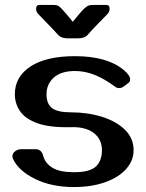

<svg xmlns="http://www.w3.org/2000/svg" viewBox="-20 -747 590 776"><path d="M33 -104Q30 -110 30 -115Q30 -127 41 -135.5Q52 -144 66 -144H124Q148 -144 155 -116Q163 -87 192 -69Q221 -51 279 -51Q343 -51 367.5 -74Q392 -97 392 -140Q392 -184 359 -209.5Q326 -235 266 -233Q182 -231 132.5 -248.5Q83 -266 61.5 -297Q40 -328 40 -366Q40 -437 103.5 -478.5Q167 -520 283 -520Q412 -520 479 -465Q506 -443 506 -426Q506 -416 498 -411L481 -398Q471 -391 462 -391Q452 -391 446 -396Q403 -428 363.5 -444Q324 -460 283 -460Q227 -460 197.5 -433.5Q168 -407 168 -366Q168 -327 190.5 -310Q213 -293 266 -293Q334 -293 392 -275Q450 -257 485 -222.5Q520 -188 520 -140Q520 -97 489 -63Q458 -29 403.5 -10Q349 9 279 9Q188 9 121.5 -24Q55 -57 33 -104ZM415 -691Q411 -687 400 -675.5Q389 -664 375.5 -650.5Q362 -637 351.5 -625.5Q341 -614 337 -609Q329 -599 318.5 -595.5Q308 -592 294 -592H255Q243 -592 232.5 -595Q222 -598 212 -609Q208 -614 197 -625.5Q186 -637 173 -650.5Q160 -664 149 -675.5Q138 -687 134 -691Q126 -699 126 -712Q126 -727 139 -727H194Q204 -727 210.5 -725.5Q217 -724 227 -714Q232 -709 246 -693Q260 -677 274 -659Q289 -677 303 -693.5Q317 -710 322 -714Q333 -723 339 -725Q345 -727 355 -727H410Q423 -727 423 -712Q423 -699 415 -691Z"/></svg>

Font: Yusei Magic
Style: Regular
Weight: 400
Designer: Tanukizamurai
Foundry: Yusei Magic Project
Version: Version 1.200